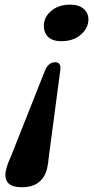

<svg xmlns="http://www.w3.org/2000/svg" viewBox="-20 -600 392 804"><path d="M71.5 184Q28.5 184 13 164.8Q-2.5 145.5 5 113.5Q9.5 90 26 54.5L170.5 -310Q186 -339.5 210.5 -339.5Q235 -339.5 233 -310L184.5 56Q183.5 69.5 181.5 83Q179.5 96.5 177 106.5Q168 143 142 163.5Q116 184 71.5 184ZM274.5 -580.5Q312 -580.5 332 -561.5Q352 -542.5 350 -514Q348 -479.5 317 -453.5Q286 -427.5 236.5 -427.5Q198 -427.5 180 -447.2Q162 -467 164 -496.5Q165.5 -530.5 195.8 -555.5Q226 -580.5 274.5 -580.5Z"/></svg>

Font: Fraunces 9pt SemiBold
Style: Italic
Weight: 600
Italic angle: -16°
Version: Version 1.000;[b76b70a41]